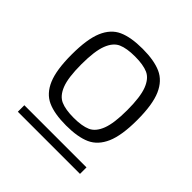

<svg xmlns="http://www.w3.org/2000/svg" viewBox="-138 -866 710 710"><g transform="rotate(45 216.5 -511.5)"><path d="M388 -556Q388 -476 369 -432.5Q350 -389 313.5 -372.5Q277 -356 216 -356Q155 -356 118.5 -372.5Q82 -389 63.5 -432.5Q45 -476 45 -556Q45 -637 63.5 -680.5Q82 -724 118.5 -740.5Q155 -757 216 -757Q276 -757 313 -740.5Q350 -724 369 -680.5Q388 -637 388 -556ZM336 -556Q336 -625 322.5 -660Q309 -695 284 -706Q259 -717 216 -717Q173 -717 148 -706Q123 -695 109.5 -660Q96 -625 96 -556Q96 -487 109.5 -452.5Q123 -418 148 -407Q173 -396 216 -396Q259 -396 284 -407Q309 -418 322.5 -453Q336 -488 336 -556ZM54 -300H379V-266H54Z"/></g></svg>

Font: Exo Light
Style: Regular
Weight: 300
Designer: Natanael Gama
Foundry: Natanael Gama
Version: Version 1.500; ttfautohint (v1.6)